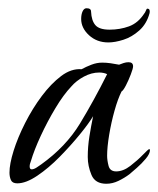

<svg xmlns="http://www.w3.org/2000/svg" viewBox="-20 -438 384 466"><path d="M238 8Q211 8 202 -13.5Q193 -35 193 -57Q193 -82 197 -107Q201 -132 206 -156Q196 -139 174 -112Q152 -85 125 -57.5Q98 -30 70.5 -11.5Q43 7 22 7Q10 7 6.5 -1Q3 -9 3 -19Q3 -40 13 -72Q23 -104 41 -139.5Q59 -175 81.5 -205Q104 -235 128.5 -253.5Q153 -272 178 -270Q189 -276 202 -281Q215 -286 228 -286Q238 -286 248.5 -284.5Q259 -283 269 -281Q274 -283 280 -285Q286 -287 292 -287Q303 -287 303 -277Q303 -272 297.5 -257.5Q292 -243 285.5 -230.5Q279 -218 275 -216Q266 -198 258 -169.5Q250 -141 245 -111Q240 -81 240 -60Q240 -49 243.5 -35.5Q247 -22 262 -22Q279 -22 296.5 -35.5Q314 -49 327 -62.5Q340 -76 342 -76Q344 -76 344 -74Q344 -65 334 -53Q324 -41 312 -30.5Q300 -20 294 -15Q282 -6 267.5 1Q253 8 238 8ZM57 -27Q62 -27 69 -31.5Q76 -36 80 -39Q140 -82 174 -138Q208 -194 240 -258Q236 -260 231 -261Q226 -262 221 -262Q202 -262 183.5 -252Q165 -242 153 -228Q134 -208 114.5 -175.5Q95 -143 79 -108.5Q63 -74 55 -47Q54 -44 53 -41Q52 -38 52 -34Q52 -27 57 -27ZM243 -335Q215 -335 196 -352.5Q177 -370 177 -392Q177 -403 180.5 -410.5Q184 -418 190 -418Q201 -418 201 -410Q202 -388 211.5 -377Q221 -366 246 -366Q271 -366 293 -374Q315 -382 330 -405Q332 -407 334 -412Q336 -417 337 -417Q342 -417 343 -413.5Q344 -410 343 -406Q336 -380 318 -364Q300 -348 279.5 -341.5Q259 -335 243 -335Z"/></svg>

Font: Bonheur Royale
Style: Regular
Weight: 400
Designer: Robert E. Leuschke
Foundry: Robert E. Leuschke
Version: Version 1.010; ttfautohint (v1.8.3)